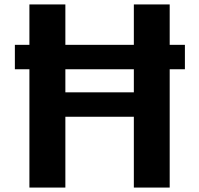

<svg xmlns="http://www.w3.org/2000/svg" viewBox="-20 -845 898 865"><path d="M112.5 0V-825H274.5V-429H583V-825H744.5V0H583V-319H274.5V0ZM47 -533V-643H813V-533Z"/></svg>

Font: Spartan Thin
Style: Bold
Weight: 700
Version: Version 1.004